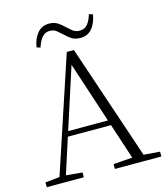

<svg xmlns="http://www.w3.org/2000/svg" viewBox="-131 -1016 969 1117"><g transform="rotate(-15 353.5 -458.0)"><path d="M164 -801Q172 -853 199 -884.5Q226 -916 269 -916Q299 -916 319.5 -903Q340 -890 357 -873Q375 -856 391.5 -843Q408 -830 433 -830Q462 -830 479.5 -850.5Q497 -871 508 -909L531 -902Q522 -850 496 -819Q470 -788 426 -788Q395 -788 375 -800.5Q355 -813 339 -829Q321 -846 304 -860Q287 -874 261 -874Q234 -874 216 -853Q198 -832 186 -794ZM11 0V-29L109 -39H126L234 -29V0ZM85 0 327 -730H370L616 0H548L324 -682H344L340 -668L124 0ZM192 -252 194 -283H493L495 -252ZM421 0V-29L554 -39H574L701 -29V0Z"/></g></svg>

Font: Noto Serif HK ExtraLight
Style: Regular
Weight: 200
Designer: Ryoko NISHIZUKA 西塚涼子 (kana & ideographs); Frank Grießhammer (Latin, Greek & Cyrillic); Wenlong ZHANG 张文龙 (bopomofo); San
Foundry: Adobe
Version: Version 2.002-H1;hotconv 1.1.0;makeotfexe 2.6.0